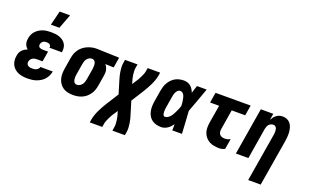

<svg xmlns="http://www.w3.org/2000/svg" viewBox="-102 -1268 3203 1993"><g transform="rotate(20 1500.0 -272.0)"><path d="M200 8Q174 8 148 4.5Q122 1 98.5 -8.5Q75 -18 56 -34.5Q37 -51 25.5 -73Q14 -95 11 -121Q8 -147 13 -174Q15 -191 21.5 -207.5Q28 -224 40.5 -237.5Q53 -251 68.5 -260.5Q84 -270 100 -276Q89 -285 80 -297Q71 -309 66.5 -323.5Q62 -338 61.5 -354Q61 -370 64 -386Q67 -407 76.5 -428.5Q86 -450 102 -467Q118 -484 138 -496.5Q158 -509 179.5 -516Q201 -523 223 -525.5Q245 -528 267 -528Q290 -528 313.5 -525.5Q337 -523 358.5 -515.5Q380 -508 398 -495.5Q416 -483 428 -465Q440 -447 444 -424Q448 -401 444 -377L443 -370H306V-372Q308 -382 304.5 -391Q301 -400 294 -405Q287 -410 277 -412Q267 -414 257 -414Q247 -414 237 -411.5Q227 -409 218.5 -402.5Q210 -396 205 -386.5Q200 -377 199 -368Q197 -358 200.5 -349Q204 -340 212 -335.5Q220 -331 229 -329Q238 -327 248 -327H306L287 -213H229Q216 -213 203 -211Q190 -209 178 -202Q166 -195 158 -183.5Q150 -172 148 -159Q146 -147 150 -135.5Q154 -124 163.5 -117.5Q173 -111 185 -108.5Q197 -106 210 -106Q221 -106 233 -107.5Q245 -109 256 -114.5Q267 -120 275.5 -129.5Q284 -139 286 -150H423L422 -148Q418 -125 407.5 -102Q397 -79 380 -60Q363 -41 341 -27.5Q319 -14 295.5 -6Q272 2 248 5Q224 8 200 8ZM238 -600 277 -759H392L332 -600Z M704 8Q674 8 645 2Q616 -4 593 -19Q570 -34 554 -57Q538 -80 530.5 -107.5Q523 -135 523.5 -165Q524 -195 529 -225L549 -345Q553 -369 561.5 -393Q570 -417 585.5 -439Q601 -461 622 -478Q643 -495 666.5 -505.5Q690 -516 715 -522Q740 -528 764 -528H781L1021 -520L1002 -406L908 -409Q919 -399 925.5 -385.5Q932 -372 936 -357.5Q940 -343 939.5 -327Q939 -311 937 -295L917 -175Q913 -151 905 -126.5Q897 -102 882 -80Q867 -58 847 -40.5Q827 -23 803 -12Q779 -1 753.5 3.5Q728 8 704 8ZM704 -106Q719 -106 734 -114Q749 -122 759 -135Q769 -148 774 -163.5Q779 -179 782 -194L802 -314Q804 -330 804.5 -345.5Q805 -361 802.5 -375.5Q800 -390 790.5 -401.5Q781 -413 765 -414H758Q743 -414 728.5 -405.5Q714 -397 705 -384Q696 -371 691 -356Q686 -341 684 -326L664 -206Q662 -195 661.5 -184.5Q661 -174 661 -163.5Q661 -153 663.5 -143Q666 -133 670.5 -124.5Q675 -116 684 -111Q693 -106 704 -106Z M964 215 970 178Q975 152 984 126Q993 100 1005.5 74.5Q1018 49 1031.5 24.5Q1045 0 1060 -24L1146 -160L1105 -295Q1098 -317 1092 -340Q1086 -363 1082.5 -386.5Q1079 -410 1077.5 -434Q1076 -458 1080 -483L1086 -520H1224L1218 -483Q1214 -463 1215 -443Q1216 -423 1218.5 -403.5Q1221 -384 1225.5 -365Q1230 -346 1236 -328L1242 -309L1262 -342Q1263 -343 1264 -344.5Q1265 -346 1266 -348L1267 -349Q1278 -364 1287 -380.5Q1296 -397 1304.5 -414Q1313 -431 1320 -448.5Q1327 -466 1330 -483L1336 -520H1474L1468 -483Q1463 -457 1454 -431Q1445 -405 1432.5 -379.5Q1420 -354 1406.5 -329.5Q1393 -305 1378 -281L1292 -145L1333 -10Q1340 12 1346 35Q1352 58 1355.5 81.5Q1359 105 1360.5 129Q1362 153 1358 178L1352 215H1214L1220 178Q1224 158 1223 138Q1222 118 1219.5 98.5Q1217 79 1212.5 60Q1208 41 1202 23L1196 4L1176 37Q1174 38 1173.5 39.5Q1173 41 1172 43L1170 44Q1160 59 1150.5 75.5Q1141 92 1133 109Q1125 126 1118 143.5Q1111 161 1108 178L1102 215Z M1676 8Q1647 8 1620.5 1Q1594 -6 1572.5 -22Q1551 -38 1538 -61.5Q1525 -85 1519.5 -112Q1514 -139 1515 -167.5Q1516 -196 1521 -225L1541 -345Q1545 -368 1552 -391Q1559 -414 1571.5 -435.5Q1584 -457 1602 -475.5Q1620 -494 1642 -506Q1664 -518 1688 -523Q1712 -528 1735 -528Q1757 -528 1776.5 -521.5Q1796 -515 1811 -502Q1826 -489 1836.5 -472Q1847 -455 1854 -436Q1860 -457 1867 -478Q1874 -499 1881 -520H1988Q1963 -452 1939 -384Q1915 -316 1889 -249Q1894 -187 1897 -124.5Q1900 -62 1904 0H1797Q1798 -17 1798 -34Q1798 -51 1798 -68Q1787 -53 1774 -39Q1761 -25 1745 -14.5Q1729 -4 1711 2Q1693 8 1676 8ZM1676 -106Q1693 -106 1709 -116.5Q1725 -127 1736.5 -141.5Q1748 -156 1756.5 -172Q1765 -188 1772.5 -204Q1780 -220 1787 -236.5Q1794 -253 1799 -269Q1799 -284 1797.5 -298.5Q1796 -313 1793.5 -327.5Q1791 -342 1788 -356Q1785 -370 1779 -383Q1773 -396 1761.5 -405Q1750 -414 1735 -414Q1721 -414 1710 -403.5Q1699 -393 1692 -380Q1685 -367 1681.5 -353.5Q1678 -340 1676 -326L1656 -206Q1654 -196 1653 -186.5Q1652 -177 1651.5 -167.5Q1651 -158 1651.5 -148.5Q1652 -139 1654 -130Q1656 -121 1661 -113.5Q1666 -106 1676 -106Z M2319 8Q2290 8 2262 3.5Q2234 -1 2210 -13.5Q2186 -26 2168 -46.5Q2150 -67 2140 -92.5Q2130 -118 2129.5 -146.5Q2129 -175 2133 -204L2167 -406H2067L2086 -520H2474L2455 -406H2306L2270 -186Q2267 -169 2269.5 -153.5Q2272 -138 2281.5 -126.5Q2291 -115 2306 -110.5Q2321 -106 2338 -106Q2353 -106 2368.5 -110Q2384 -114 2398 -122L2379 -8Q2365 0 2349.5 4Q2334 8 2319 8Z M2714 215 2802 -314Q2804 -325 2805 -335Q2806 -345 2805.5 -355.5Q2805 -366 2803.5 -376Q2802 -386 2797 -394.5Q2792 -403 2784 -408.5Q2776 -414 2765 -414Q2752 -414 2738.5 -408.5Q2725 -403 2716 -392.5Q2707 -382 2702 -369Q2697 -356 2694 -342L2638 0H2500L2586 -520H2724L2712 -450Q2721 -466 2733 -481Q2745 -496 2759.5 -507Q2774 -518 2791.5 -523Q2809 -528 2826 -528Q2852 -528 2875 -518Q2898 -508 2912.5 -489Q2927 -470 2934 -446.5Q2941 -423 2943 -398Q2945 -373 2943 -347Q2941 -321 2937 -295L2852 215Z"/></g></svg>

Font: Iosevka Term Curly Hv Obl
Style: Regular
Weight: 900
Italic angle: -9°
Designer: Belleve Invis
Foundry: Belleve Invis
Version: Version 32.3.0